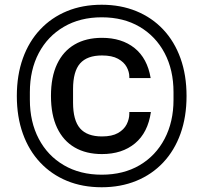

<svg xmlns="http://www.w3.org/2000/svg" viewBox="-20 -750 858 810"><path d="M409 40Q328 40 262.5 13Q197 -14 149.5 -64.5Q102 -115 76.5 -186Q51 -257 51 -345Q51 -433 76.5 -504Q102 -575 149.5 -625.5Q197 -676 262.5 -703Q328 -730 409 -730Q489 -730 555 -703Q621 -676 668.5 -625.5Q716 -575 741.5 -504Q767 -433 767 -345Q767 -257 741.5 -186Q716 -115 668.5 -64.5Q621 -14 555 13Q489 40 409 40ZM409 -13Q501 -13 569 -53Q637 -93 674.5 -164.5Q712 -236 712 -329V-361Q712 -455 674.5 -526Q637 -597 569 -637Q501 -677 409 -677Q318 -677 249.5 -637Q181 -597 143.5 -526Q106 -455 106 -361V-329Q106 -236 143.5 -164.5Q181 -93 249.5 -53Q318 -13 409 -13ZM410.2 -100Q343.2 -100 295 -128Q246.8 -156 220.9 -210.7Q195 -265.4 195 -345.4Q195 -425.4 220.9 -479.9Q246.8 -534.4 295 -562.4Q343.2 -590.4 410.2 -590.4Q493.8 -590.4 547.7 -547.2Q601.6 -504 615.6 -420.6H525.6V-425.8Q525.6 -446.8 514.3 -467.5Q503 -488.2 477.8 -502.1Q452.6 -516 410.2 -516Q347.6 -516 317.9 -482.4Q288.2 -448.8 288.2 -374.2V-317.2Q288.2 -242.2 317.9 -208.3Q347.6 -174.4 410.2 -174.4Q452.6 -174.4 477.8 -188.8Q503 -203.2 514.3 -225.4Q525.6 -247.6 525.6 -270.8V-277.4H616.6Q604 -190.4 549.6 -145.2Q495.2 -100 410.2 -100Z"/></svg>

Font: Mozilla Headline ExtraLight
Style: Regular
Weight: 200
Designer: Studio DRAMA
Foundry: Studio DRAMA
Version: Version 1.000